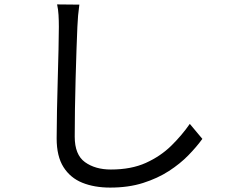

<svg xmlns="http://www.w3.org/2000/svg" viewBox="-20 -800 1040 871"><path d="M340 -779Q333 -730 331 -678Q329 -636 327 -574Q325 -512 323 -442.5Q321 -373 320 -304.5Q319 -236 319 -180Q319 -98 365.5 -64.5Q412 -31 483 -31Q575 -31 641.5 -61Q708 -91 756.5 -138.5Q805 -186 841 -238L898 -170Q872 -134 834.5 -95.5Q797 -57 746 -24Q695 9 629 30Q563 51 480 51Q408 51 353.5 29Q299 7 268 -42Q237 -91 237 -172Q237 -228 238.5 -298.5Q240 -369 242 -441.5Q244 -514 245.5 -576.5Q247 -639 247 -678Q247 -706 245.5 -732Q244 -758 239 -780Z"/></svg>

Font: Go Noto Kurrent-Regular
Style: Regular
Weight: 400
Designer: Monotype Design Team
Foundry: Monotype Imaging Inc.
Version: Version 2.012; ttfautohint (v1.8.4.7-5d5b)